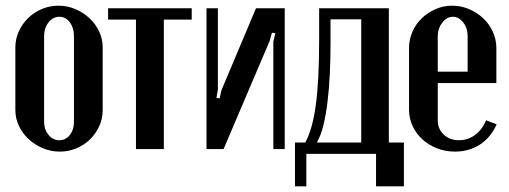

<svg xmlns="http://www.w3.org/2000/svg" viewBox="-20 -524 1791 675"><path d="M186 -504Q217 -504 245 -492Q273 -480 294.5 -460Q316 -440 328.5 -413.5Q341 -387 341 -357V-137Q341 -107 329 -80.5Q317 -54 296.5 -34Q276 -14 248.5 -2.5Q221 9 190 9Q159 9 130.5 -3Q102 -15 80.5 -35Q59 -55 46.5 -81.5Q34 -108 34 -137V-357Q34 -387 46 -413.5Q58 -440 79 -460.5Q100 -481 127.5 -492.5Q155 -504 186 -504ZM189 -465Q166 -465 150.5 -445Q135 -425 135 -398V-96Q135 -69 150.5 -50Q166 -31 189 -31Q211 -31 225.5 -49.5Q240 -68 240 -96V-398Q240 -426 225.5 -445.5Q211 -465 189 -465Z M654 -455H556V0H458V-455H360V-495H654Z M981 -495V0H941V-378L948 -407L936 -409L928 -380L766 0H706V-495H746V-209L741 -180L752 -178L759 -208L880 -495Z M1017 131V-23H1053Q1078 -67 1090 -153Q1102 -239 1102 -384V-495H1347V-23H1400V131H1302V17H1057V131ZM1250 -23V-456H1142V-373Q1142 -317 1139.5 -264.5Q1137 -212 1131.5 -166.5Q1126 -121 1117 -84Q1108 -47 1094 -23Z M1418 -355Q1418 -385 1430 -412.5Q1442 -440 1463 -460Q1484 -480 1511.5 -492Q1539 -504 1570 -504Q1601 -504 1629 -492Q1657 -480 1678.5 -460Q1700 -440 1712.5 -412.5Q1725 -385 1725 -355V-232H1519V-100Q1519 -71 1540 -51Q1561 -31 1593 -31Q1625 -31 1650 -49.5Q1675 -68 1689 -101L1726 -87Q1706 -41 1667.5 -16Q1629 9 1579 9Q1546 9 1516.5 -2.5Q1487 -14 1465 -34Q1443 -54 1430.5 -81Q1418 -108 1418 -139ZM1624 -272V-398Q1624 -425 1608.5 -445Q1593 -465 1572 -465Q1551 -465 1535 -444.5Q1519 -424 1519 -398V-272Z"/></svg>

Font: Moniqa Paragraph
Style: Bold
Weight: 700
Designer: Rajesh Rajput
Foundry: Rajesh Rajput
Version: Version 1.000